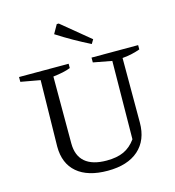

<svg xmlns="http://www.w3.org/2000/svg" viewBox="-128 -1000 1020 1118"><g transform="rotate(-15 382.0 -441.0)"><path d="M384 10Q264 10 199.5 -45Q135 -100 135 -202L142 -601L25 -622V-651H324V-625Q304 -617 278.5 -611.5Q253 -606 219 -602V-199Q219 -125 263 -87Q307 -49 393 -49Q455 -49 496.5 -68Q538 -87 569 -130L574 -601L462 -622V-651H743V-625Q721 -617 695 -611Q669 -605 636 -602V-213Q636 -107 570 -48.5Q504 10 384 10ZM484 -727Q434 -752 384.5 -780Q335 -808 287 -839L317 -892H329L499 -752Z"/></g></svg>

Font: Piazzolla 24pt
Style: Regular
Weight: 400
Designer: Juan Pablo del Peral
Foundry: Huerta Tipografica
Version: Version 2.005